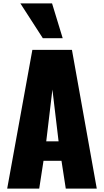

<svg xmlns="http://www.w3.org/2000/svg" viewBox="-20 -1101 608 1121"><path d="M230 -878 99 -1081H284L346 -878ZM22 0 169 -810H400L545 0H364L339 -162H234L209 0ZM250 -276H322L286 -578Z"/></svg>

Font: Oswald Heavy
Style: Regular
Weight: 400
Designer: Vernon Adams
Foundry: Vernon Adams
Version: Version 4.101